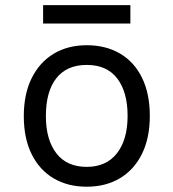

<svg xmlns="http://www.w3.org/2000/svg" viewBox="-20 -694 656 726"><path d="M308 12Q236.5 12 183 -19.5Q129.5 -51 99.8 -110.8Q70 -170.5 70 -255Q70 -338.5 99.8 -398.5Q129.5 -458.5 183 -490.8Q236.5 -523 308 -523Q380 -523 433.8 -491.5Q487.5 -460 517 -400Q546.5 -340 546.5 -256Q546.5 -172.5 517 -112.5Q487.5 -52.5 433.8 -20.2Q380 12 308 12ZM308 -63Q382 -63 422.2 -114.5Q462.5 -166 462.5 -256Q462.5 -345.5 423.5 -397Q384.5 -448.5 308 -448.5Q232.5 -448.5 193 -398.2Q153.5 -348 153.5 -255Q153.5 -166 193 -114.5Q232.5 -63 308 -63ZM143 -605V-674.5H473V-605Z"/></svg>

Font: Overpass Mono
Style: Regular
Weight: 400
Designer: Delve Withrington, Dave Bailey
Foundry: Delve Fonts LLC
Version: Version 4.000